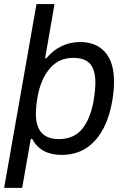

<svg xmlns="http://www.w3.org/2000/svg" viewBox="-28 -743 609 936"><path d="M-7.8 172.9 149.9 -723.1H237.8L191.9 -459H198.2Q228.5 -496.6 270.8 -517.3Q313 -538.1 361.8 -538.1Q441.4 -538.1 484.6 -488.5Q527.8 -439 527.8 -345.2Q527.8 -299.8 519 -250Q497.1 -124.5 434.1 -56.2Q371.1 12.2 272.9 12.2Q170.4 12.2 128.9 -65.9H122.1L80.1 172.9ZM258.8 -64.9Q330.6 -64.9 371.1 -112.8Q411.6 -160.6 428.2 -251Q437 -305.2 437 -339.8Q437 -402.8 411.1 -431.9Q385.3 -460.9 329.1 -460.9Q258.3 -460.9 214.1 -408.4Q169.9 -356 154.8 -269Q147 -224.6 147 -188Q147 -64.9 258.8 -64.9Z"/></svg>

Font: Archivo
Style: Italic
Weight: 400
Italic angle: -10°
Designer: Hector Gatti
Foundry: Omnibus-Type
Version: Version 2.001